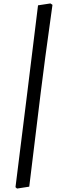

<svg xmlns="http://www.w3.org/2000/svg" viewBox="-20 -827 380 1116"><path d="M217 -291 150 258 79 269 70 261 137 -276 201 -796 273 -807 285 -799Q236 -449 217 -291Z"/></svg>

Font: Alegreya Medium
Style: Italic
Weight: 500
Italic angle: -7°
Designer: Juan Pablo del Peral
Foundry: Huerta Tipografica
Version: Version 2.008; ttfautohint (v1.8)